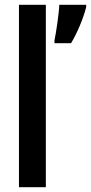

<svg xmlns="http://www.w3.org/2000/svg" viewBox="-20 -780 379 800"><path d="M171 0V-760H59V0ZM339 -750V-760H227C226 -725 213 -639 207 -612V-600H276C300 -639 327 -702 339 -750Z"/></svg>

Font: Noto Sans Georgian ExtraCondensed SemiBold
Style: Regular
Weight: 600
Width: 2
Designer: Monotype Design Team, Akaki Razmadze
Foundry: Google LLC
Version: Version 2.005